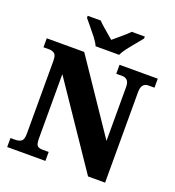

<svg xmlns="http://www.w3.org/2000/svg" viewBox="-162 -1058 1081 1185"><g transform="rotate(20 378.5 -465.5)"><path d="M20 0V-59H51Q76 -59 91 -69.5Q106 -80 106 -120V-598Q106 -635 91.5 -645Q77 -655 59 -655H20V-714H266L583 -245V-598Q583 -630 570 -642.5Q557 -655 538 -655H498V-714H749V-655H709Q688 -655 675.5 -641Q663 -627 663 -594V0H551L186 -539V-120Q186 -80 196 -69.5Q206 -59 231 -59H271V0ZM320 -771Q310 -794 289.5 -820.5Q269 -847 247 -873Q225 -899 210 -918V-931H296Q305 -920 324 -903.5Q343 -887 363 -870Q383 -853 397 -841Q411 -853 431.5 -870Q452 -887 470.5 -903.5Q489 -920 499 -931H585V-918Q570 -899 548 -873Q526 -847 505.5 -820.5Q485 -794 475 -771Z"/></g></svg>

Font: Noto Serif Armenian SemiCondensed Black
Style: Regular
Weight: 900
Width: 4
Designer: Monotype Design Team
Foundry: Monotype Imaging Inc.
Version: Version 2.008; ttfautohint (v1.8.4.7-5d5b)